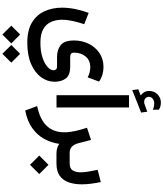

<svg xmlns="http://www.w3.org/2000/svg" viewBox="102 -1024 1381 1624"><g transform="rotate(90 792.0 -212.5)"><path d="M435.5 307.1 510.7 381.8 435.5 457.5 361.3 381.8ZM272.5 307.1 347.7 381.8 272.5 457.5 197.8 381.8ZM341.8 246.6Q236.3 246.6 171.1 207.3Q106 168 75.7 101.3Q45.4 34.7 45.4 -46.4Q45.4 -100.6 56.9 -158.4Q68.4 -216.3 89.4 -272.5L185.1 -234.9Q169.4 -187.5 158.4 -139.2Q147.5 -90.8 147.5 -46.9Q147.5 2.9 165.3 44.4Q183.1 85.9 225.6 110.8Q268.1 135.7 341.8 135.7Q413.1 135.7 465.3 118.7Q517.6 101.6 546.1 75.9Q574.7 50.3 574.7 25.4Q574.7 13.7 567.9 4.4Q561 -4.9 543 -4.9H463.9Q401.4 -4.9 362.1 -35.9Q322.8 -66.9 322.8 -149.4Q322.8 -215.3 350.3 -272Q377.9 -328.6 428.7 -363.3Q479.5 -397.9 548.3 -397.9Q578.6 -397.9 610.1 -389.2Q641.6 -380.4 670.4 -360.4L634.8 -264.2Q612.3 -275.9 591.1 -281Q569.8 -286.1 548.8 -286.1Q490.7 -286.1 458.3 -246.6Q425.8 -207 425.8 -149.4Q425.8 -130.9 434.8 -123.5Q443.8 -116.2 464.8 -116.2H542.5Q616.7 -116.2 644.3 -78.9Q671.9 -41.5 671.9 16.1Q671.9 77.1 633.5 129.9Q595.2 182.6 521.7 214.6Q448.2 246.6 341.8 246.6Z M787.6 -712.4Q771 -725.6 760.5 -741.7Q750 -757.8 750 -785.6Q750 -828.1 779.5 -855.7Q809.1 -883.3 847.2 -883.3Q865.7 -883.3 879.9 -879.2Q894 -875 908.2 -866.7L908.7 -814.5Q893.6 -822.3 880.1 -824.7Q866.7 -827.1 854 -827.1Q834 -827.1 816.7 -814.9Q799.3 -802.7 799.3 -779.3Q799.8 -765.1 813.2 -752Q826.7 -738.8 853.5 -742.7Q854.5 -742.7 855.7 -743.2Q856.9 -743.7 857.9 -744.1L925.3 -768.1L932.6 -716.3L742.7 -641.1L735.4 -691.9ZM889.6 -613.8V-0.5H785.6V-613.8Z M1280.8 0Q1252.4 0 1231.2 -7.1Q1210 -14.2 1197.3 -23.4Q1187.5 45.4 1154.8 104.5Q1122.1 163.6 1063.2 205.3Q1004.4 247.1 915 264.2L877.9 163.6Q991.2 139.2 1045.4 82Q1099.6 24.9 1099.6 -67.9Q1099.6 -110.8 1088.4 -160.6Q1077.1 -210.4 1061 -258.3L1164.1 -292.5L1191.4 -186.5Q1201.2 -149.4 1221.2 -130.6Q1241.2 -111.8 1275.4 -111.8H1293.9V0Z M1362.8 0H1273.9V-111.8H1362.8Q1406.2 -111.8 1422.1 -137.7Q1438 -163.6 1438 -203.6Q1438 -235.8 1431.2 -273.7Q1424.3 -311.5 1417 -348.6L1520.5 -375Q1529.3 -332.5 1534.4 -292Q1539.6 -251.5 1539.6 -213.9Q1539.6 -152.3 1522.9 -104Q1506.3 -55.7 1467.5 -27.8Q1428.7 0 1362.8 0ZM1374.5 67.4 1452.6 145.5 1374.5 223.6 1296.4 145.5Z"/></g></svg>

Font: Vazirmatn UI Medium
Style: Regular
Weight: 500
Designer: Saber Rastikerdar
Foundry: Saber Rastikerdar
Version: Version 33.003